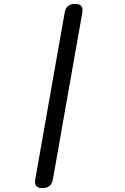

<svg xmlns="http://www.w3.org/2000/svg" viewBox="-20 -830 640 980"><path d="M310 -765Q314 -788 327 -799Q340 -810 363 -810Q386 -810 395 -799Q404 -788 400 -765L250 85Q246 108 233 119Q220 130 197 130Q174 130 165 119Q156 108 160 85Z"/></svg>

Font: Maple Mono
Style: Italic
Weight: 400
Italic angle: -10°
Monospace: yes
Designer: subframe7536
Version: Version 7.300